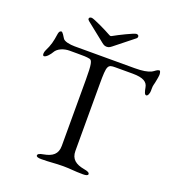

<svg xmlns="http://www.w3.org/2000/svg" viewBox="-147 -938 964 1058"><g transform="rotate(20 335.0 -409.0)"><path d="M34 -533C49 -533 69 -560 75 -571C89 -597 125 -610 157 -610H204C238 -610 256 -610 275 -606C291 -603 296 -581 296 -490V-102C296 -54 268 -33 218 -24C195 -20 185 -15 185 -6C185 2 197 5 214 5C268 5 292 0 342 0C388 0 405 5 459 5C476 5 488 2 488 -6C488 -15 478 -20 455 -24C405 -33 376 -54 376 -102V-495C376 -605 381 -610 426 -610H527C591 -610 614 -592 619 -564C624 -538 628 -523 638 -523C648 -523 654 -543 654 -555V-567C654 -593 658 -589 664 -626C665 -632 668 -647 668 -654C668 -664 665 -677 661 -677C645 -677 638 -665 622 -657C600 -647 573 -642 527 -642H175C147 -642 113 -648 105 -662C99 -673 85 -694 80 -694C75 -694 66 -693 63 -671C57 -629 51 -604 32 -566C29 -560 27 -552 27 -546C27 -539 29 -533 34 -533ZM195 -812C195 -808 197 -804 202 -800L300 -722C320 -706 326 -700 341 -700C356 -700 362 -706 382 -722L480 -800C485 -804 486 -808 486 -812C486 -818 481 -823 472 -823C459 -823 377 -782 351 -767C347 -765 344 -763 341 -763C338 -763 336 -765 331 -767C305 -782 223 -822 210 -822C201 -822 195 -818 195 -812Z"/></g></svg>

Font: EB Garamond
Style: Regular
Weight: 400
Designer: Georg Duffner and Octavio Pardo
Foundry: Georg Duffner
Version: Version 1.000;PS 001.000;hotconv 1.0.88;makeotf.lib2.5.64775